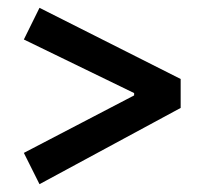

<svg xmlns="http://www.w3.org/2000/svg" viewBox="-20 -551 524 491"><path d="M81 -531 442 -349V-275L81 -80L41 -160L323 -307V-313L41 -450Z"/></svg>

Font: Podkova SemiBold
Style: Regular
Weight: 600
Designer: Ilya Yudin
Foundry: Cyreal (www.cyreal.org)
Version: Version 2.103